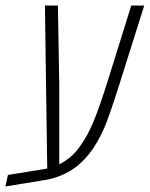

<svg xmlns="http://www.w3.org/2000/svg" viewBox="-54 -650 541 694"><path d="M467.3 -629.9 380.4 -354Q342.3 -233.4 323.2 -188.5Q276.9 -82 206.5 -36.6Q159.2 -5.9 95.7 2.9L-34.2 23.9L-25.4 -17.6L101.1 -38.1L116.7 -41L108.4 -629.9H155.3L160.2 -344.7V-56.2Q203.6 -77.6 232.4 -117.2Q264.2 -160.6 286.6 -216.8Q307.1 -268.1 334.5 -354.5L420.4 -629.9Z"/></svg>

Font: Open Sans Hebrew Condensed Light
Style: Italic
Weight: 300
Width: 3
Italic angle: -12°
Foundry: Ascender Corporation, Yanek Iontef
Version: Version 2.001;PS 002.001;hotconv 1.0.70;makeotf.lib2.5.58329